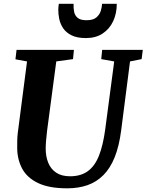

<svg xmlns="http://www.w3.org/2000/svg" viewBox="-20 -1014 796 1044"><path d="M687 -680 639 -306Q628 -220 603.8 -159.5Q579.5 -99 542.2 -61.8Q505 -24.5 455.8 -7.2Q406.5 10 345.5 10Q246.5 10 186.8 -18.8Q127 -47.5 100.5 -97.2Q74 -147 73.5 -209Q73.5 -228 73.8 -248.2Q74 -268.5 76.5 -290L127 -680L64 -691.5L70 -743H382L377 -692.5L286 -680L236 -303Q232.5 -274.5 230.5 -249Q228.5 -223.5 228.5 -205.5Q228.5 -162.5 242.5 -128.5Q256.5 -94.5 285.8 -75Q315 -55.5 361 -55.5Q419.5 -55.5 457.8 -83.5Q496 -111.5 518 -167.2Q540 -223 551.5 -306L601 -680L530.5 -692.5L535.5 -743H756.5L750 -692.5ZM447.5 -807Q399 -807 369 -822Q339 -837 323.2 -860.8Q307.5 -884.5 302 -911.5Q296.5 -938.5 297 -963Q297.5 -971 298 -978.8Q298.5 -986.5 300 -993.5H380Q379 -969.5 383.2 -949.2Q387.5 -929 402.8 -916.5Q418 -904 450.5 -904Q487 -904 504.8 -919.8Q522.5 -935.5 528.5 -956.5Q534.5 -977.5 535 -993.5H615Q615 -940.5 595.2 -898.5Q575.5 -856.5 538.2 -831.8Q501 -807 447.5 -807Z"/></svg>

Font: Merriweather ExtraBold
Style: Italic
Weight: 800
Italic angle: -7.8°
Version: Version 2.101